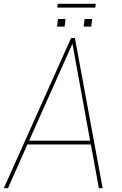

<svg xmlns="http://www.w3.org/2000/svg" viewBox="-34 -990 644 1010"><path d="M470 -950ZM467 -950H267L270 -970H470ZM451 -850ZM306 -850H266L271 -890H311ZM446 -850H406L411 -890H451ZM506 0H486L444 -230H110L8 0H-14L340 -790H360ZM440 -250 347 -760 119 -250Z"/></svg>

Font: Tanohe Sans Thin
Style: Italic
Weight: 100
Designer: Village Type and Design LLC & Cristiano Sobral
Foundry: Cooper Hewitt Smithsonian Design Museum
Version: Version 1.00;September 29, 2021;FontCreator 13.0.0.2655 64-b